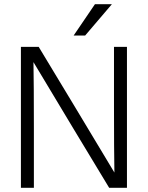

<svg xmlns="http://www.w3.org/2000/svg" viewBox="-20 -898 707 918"><path d="M142 0H80V-674H165L337 -389L527 -73Q525 -177 525 -388V-674H587V0H502L331 -283L140 -601Q142 -493 142 -285ZM387 -728H332L434 -878H515Z"/></svg>

Font: Hind Siliguri Light
Style: Regular
Weight: 300
Designer: Jyotish Sonowal
Foundry: Indian Type Foundry
Version: Version 1.001;PS 1.0;hotconv 1.0.86;makeotf.lib2.5.63406; tt